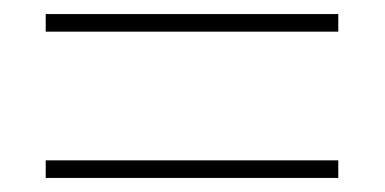

<svg xmlns="http://www.w3.org/2000/svg" viewBox="-20 -489 547 273"><path d="M45 -444V-469H461V-444ZM45 -236V-261H461V-236Z"/></svg>

Font: Noto Sans Lao Looped SemiCondensed Thin
Style: Regular
Weight: 100
Width: 4
Designer: Mark Frömberg, Ben Mitchell
Foundry: The Fontpad Ltd
Version: Version 1.002; ttfautohint (v1.8.4.7-5d5b)